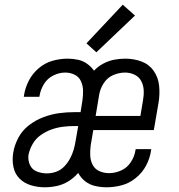

<svg xmlns="http://www.w3.org/2000/svg" viewBox="-20 -787 760 815"><path d="M170 8Q195 8 221 2.5Q247 -3 270.5 -17.5Q294 -32 312 -53Q323 -32 341.5 -17.5Q360 -3 384 2.5Q408 8 433 8Q464 8 496.5 -0.5Q529 -9 556.5 -31.5Q584 -54 600 -84Q616 -114 621 -147Q622 -150 622 -154H556L555 -149Q551 -123 535.5 -99Q520 -75 494.5 -63.5Q469 -52 443 -52Q421 -52 402 -60.5Q383 -69 373.5 -87Q364 -105 363 -126.5Q362 -148 365 -170L376 -235H633L653 -351Q659 -387 655.5 -422.5Q652 -458 632.5 -486Q613 -514 580.5 -526Q548 -538 512 -538Q512 -538 512 -538Q512 -538 512 -538Q488 -538 464.5 -533.5Q441 -529 418.5 -517Q396 -505 379 -487Q367 -504 349.5 -516.5Q332 -529 310.5 -533.5Q289 -538 267 -538Q235 -538 203 -529Q171 -520 144.5 -497.5Q118 -475 102.5 -445Q87 -415 82 -383Q82 -380 81 -376H147Q148 -378 148 -381Q152 -406 166.5 -430Q181 -454 206 -466.5Q231 -479 257 -479Q278 -479 296.5 -470Q315 -461 323.5 -442.5Q332 -424 332.5 -403Q333 -382 330 -361L322 -311H296Q263 -311 230 -306.5Q197 -302 164 -289.5Q131 -277 102.5 -255Q74 -233 57.5 -201.5Q41 -170 36 -138Q31 -108 37 -78.5Q43 -49 63 -29Q83 -9 111.5 -0.5Q140 8 170 8ZM576 -295H386L401 -385Q405 -410 420 -433.5Q435 -457 460 -468Q485 -479 511 -479Q532 -479 551 -470Q570 -461 579.5 -443Q589 -425 590 -403.5Q591 -382 587 -361ZM179 -51Q157 -51 136.5 -59Q116 -67 107 -87Q98 -107 101 -130Q106 -154 119 -176.5Q132 -199 153.5 -214Q175 -229 199 -237.5Q223 -246 247.5 -249Q272 -252 296 -252H312L301 -189Q298 -170 292.5 -151Q287 -132 277 -113.5Q267 -95 252.5 -80Q238 -65 218.5 -58Q199 -51 179 -51ZM389 -565 553 -721 501 -767 347 -603Z"/></svg>

Font: Iosevka Sparkle Light Oblique
Style: Regular
Weight: 300
Italic angle: -9°
Designer: Belleve Invis
Foundry: Belleve Invis
Version: Version 4.5.0; ttfautohint (v1.8.3)